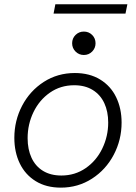

<svg xmlns="http://www.w3.org/2000/svg" viewBox="-20 -861 629 889"><path d="M46.4 -222.7Q46.4 -302.7 82.5 -371.6Q118.7 -440.4 182.6 -481.7Q246.6 -522.9 326.7 -522.9Q394.5 -522.9 443.6 -492.9Q492.7 -462.9 517.8 -410.9Q543 -358.9 543 -293.5Q543 -213.4 506.6 -144.3Q470.2 -75.2 405.8 -33.7Q341.3 7.8 261.7 7.8Q193.8 7.8 145.3 -22.2Q96.7 -52.2 71.5 -104.5Q46.4 -156.7 46.4 -222.7ZM481 -293.5Q481 -344.7 462.9 -383.5Q444.8 -422.4 409.4 -444.3Q374 -466.3 323.7 -466.3Q260.3 -466.3 211.2 -432.1Q162.1 -397.9 135 -341.8Q107.9 -285.6 107.9 -221.2Q107.9 -169.4 126 -130.4Q144 -91.3 179.2 -69.8Q214.4 -48.3 264.2 -48.3Q327.1 -48.3 376.7 -82.5Q426.3 -116.7 453.6 -173.3Q481 -230 481 -293.5ZM314 -660.6Q314 -683.6 329.8 -699.2Q345.7 -714.8 368.2 -714.8Q391.1 -714.8 406.7 -699.2Q422.4 -683.6 422.4 -660.6Q422.4 -638.2 406.7 -622.3Q391.1 -606.4 368.2 -606.4Q345.7 -606.4 329.8 -622.3Q314 -638.2 314 -660.6ZM236.3 -841.3H569.8L561 -797.9H228Z"/></svg>

Font: Reddit Sans Chocolate Light
Style: Italic
Weight: 300
Italic angle: -11.25°
Designer: Stephen Hutchings
Version: Version 1.013